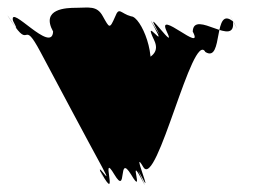

<svg xmlns="http://www.w3.org/2000/svg" viewBox="-65 -534 715 517"><path d="M140 -513C114 -513 44 -511 78 -449C75 -387 -41 -526 -30 -478C3 -416 -72 -534 -33 -475C18 -396 -6 -488 44 -394C77 -332 176 -146 210 -84C247 -15 181 -121 213 -55C244 8 182 -116 216 -54C252 4 205 -128 243 -64C279 -4 251 -124 288 -64C326 0 279 -121 315 -54C348 8 284 -117 318 -55C348 3 287 -142 321 -84C357 -24 454 -456 488 -394C538 -363 507 -524 564 -475C597 -413 528 -540 562 -478C573 -401 456 -511 454 -449C487 -387 354 -513 384 -449C413 -389 324 -517 354 -461C387 -399 317 -522 351 -460C388 -392 317 -495 350 -426C380 -363 266 -378 300 -316C312 -207 224 -260 264 -163C291 -98 302 -99 316 -99C330 -137 318 -207 330 -316C363 -378 314 -490 288 -490C259 -498 256 -517 245 -489C230 -455 230 -458 212 -490C196 -520 174 -513 140 -513Z"/></svg>

Font: Hussar Przerywany
Style: Regular
Weight: 400
Foundry: Cannot Into Space Fonts
Version: Version 0.982